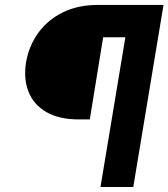

<svg xmlns="http://www.w3.org/2000/svg" viewBox="-20 -747 673 767"><path d="M381.4 0 480.8 -598H392L338.8 -269.9H296.2Q215.6 -269.9 164.8 -299.5Q114 -329.2 93.8 -380.9Q73.5 -432.5 84.2 -498.6Q95.5 -563.9 132.8 -615.6Q170.1 -667.3 230.5 -697.3Q290.8 -727.3 371.4 -727.3H633.2L512.4 0Z"/></svg>

Font: Inter UI Extra Bold
Style: Italic
Weight: 800
Italic angle: 9.39999°
Designer: Rasmus Andersson
Foundry: rsms
Version: 3.2;8d6f07862